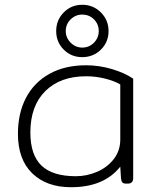

<svg xmlns="http://www.w3.org/2000/svg" viewBox="-20 -768 652 803"><path d="M215 -638Q215 -684 246.5 -716Q278 -748 324 -748Q370 -748 402 -716Q434 -684 434 -638Q434 -592 402 -560.5Q370 -529 324 -529Q278 -529 246.5 -560.5Q215 -592 215 -638ZM393 -638Q393 -667 373 -687Q353 -707 324 -707Q296 -707 275.5 -687Q255 -667 255 -638Q255 -610 275.5 -589.5Q296 -569 324 -569Q353 -569 373 -589.5Q393 -610 393 -638ZM55 -208Q55 -294 88.5 -358.5Q122 -423 186.5 -459Q251 -495 340 -495Q395 -495 448.5 -479Q502 -463 537 -439V-23Q537 0 514 0H507Q496 0 491.5 -5.5Q487 -11 486 -23L483 -71Q415 15 277 15Q175 15 115 -43Q55 -101 55 -208ZM483 -184V-415Q457 -430 418.5 -439.5Q380 -449 340 -449Q232 -449 169.5 -387Q107 -325 107 -214Q107 -120 153.5 -75.5Q200 -31 297 -31Q343 -31 386 -49.5Q429 -68 456 -103Q483 -138 483 -184Z"/></svg>

Font: Mitr ExtraLight
Style: Regular
Weight: 275
Designer: Thanarat Vachiruckul
Foundry: Cadson Demak Co.,Ltd.
Version: Version 1.001